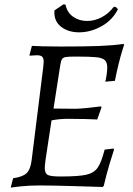

<svg xmlns="http://www.w3.org/2000/svg" viewBox="-20 -849 607 879"><path d="M257 -41Q339 -41 374.5 -49Q410 -57 427 -81Q444 -105 459 -164L500 -169L502 -164Q497 -150 482 -100Q467 -50 455 2L450 7Q418 6 317.5 3Q217 0 161 0Q116 0 77.5 4Q39 8 29 10L40 -33Q84 -39 102 -56.5Q120 -74 125 -117L178 -542Q180 -560 180 -566Q180 -583 173 -589.5Q166 -596 149 -596Q139 -596 129.5 -595Q120 -594 116 -594L115 -597L126 -639Q138 -638 175 -637Q212 -636 257 -636Q372 -636 435 -638.5Q498 -641 546 -648L548 -643Q546 -637 539.5 -616.5Q533 -596 523.5 -558Q514 -520 506 -479L462 -475Q464 -481 467.5 -502.5Q471 -524 471 -540Q471 -563 460 -573.5Q449 -584 421 -587Q393 -590 329 -590Q294 -590 281.5 -588Q269 -586 264 -578.5Q259 -571 256 -551L225 -352L324 -351Q345 -351 386.5 -355.5Q428 -360 442 -362L445 -358L425 -302Q411 -303 372 -304Q333 -305 290 -305Q253 -305 216 -298Q210 -256 199 -187Q185 -100 185 -80Q185 -55 199 -48Q213 -41 257 -41ZM270 -829 280 -828Q287 -792 314.5 -772.5Q342 -753 379 -753Q413 -753 445.5 -770Q478 -787 501 -818L510 -817L520 -807Q495 -757 445 -729Q395 -701 342 -701Q292 -701 259 -727Q226 -753 229 -801Z"/></svg>

Font: Alegreya SC
Style: Italic
Weight: 400
Italic angle: -7°
Designer: Juan Pablo del Peral
Foundry: Huerta Tipografica
Version: Version 2.007; ttfautohint (v1.6)